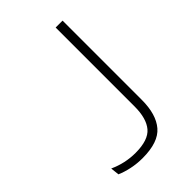

<svg xmlns="http://www.w3.org/2000/svg" viewBox="-196 -719 806 806"><g transform="rotate(-45 207.0 -316.0)"><path d="M161 7Q128 7 97 0.5Q66 -6 41 -17L37 -55.5Q65.5 -42.5 95.2 -36Q125 -29.5 155.5 -29.5Q231.5 -29.5 261 -64.5Q290.5 -99.5 290.5 -170.5V-639H331.5V-168.5Q331.5 -82.5 293.2 -37.8Q255 7 161 7Z"/></g></svg>

Font: Anek Malayalam Medium ExtraLight
Style: Regular
Weight: 250
Version: Version 1.003